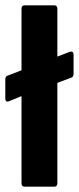

<svg xmlns="http://www.w3.org/2000/svg" viewBox="-25 -703 297 723"><path d="M7 -321Q2 -319 -1.5 -322Q-5 -325 -5 -330V-404Q-5 -415 3 -418L238 -508Q245 -510 248.5 -507Q252 -504 252 -498V-424Q252 -413 242 -410L56 -341ZM68 0Q56 0 56 -13V-670Q56 -683 68 -683H179Q191 -683 191 -670V-13Q191 0 179 0Z"/></svg>

Font: Sofia Sans Semi Condensed ExtraBold
Style: Regular
Weight: 800
Designer: Botio Nikoltchev, Ani Petrova
Foundry: lettersoup
Version: Version 4.100